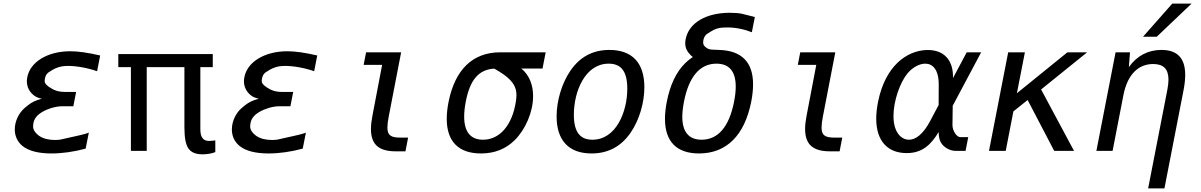

<svg xmlns="http://www.w3.org/2000/svg" viewBox="-20 -837 6663 1065"><path d="M265.6 14.2C324.7 14.2 391.1 4.9 455.1 -12.7L472.7 -101.1C454.6 -93.8 412.6 -84 386.2 -78.6L378.9 -77.1L316.4 -63C306.2 -61.5 297.9 -60.5 285.2 -60.5C250.5 -60.5 219.7 -67.9 198.7 -82.5C196.3 -84 194.3 -85.9 191.9 -87.4C172.9 -102.5 163.6 -118.7 163.6 -135.7C163.6 -143.6 165 -152.8 166 -156.7C170.4 -178.7 185.1 -199.2 215.8 -216.8C246.6 -234.4 289.6 -247.6 325.2 -247.6H386.7L402.3 -327.1H340.3C303.2 -327.1 278.8 -336.4 253.9 -353.5C233.4 -367.7 227.5 -377 227.5 -388.2C227.5 -392.1 228 -396.5 229 -400.9C232.4 -416.5 237.3 -426.3 248.5 -435.1L270 -448.7C288.1 -460 315.4 -469.7 339.8 -470.7L355 -471.2C392.1 -472.2 457.5 -463.4 518.6 -441.9L535.6 -529.3C467.3 -544.9 415 -552.7 369.6 -552.7C243.2 -552.7 145.5 -492.7 130.9 -406.2C129.9 -399.4 128.9 -392.6 128.9 -386.2C128.9 -337.9 161.6 -309.1 182.6 -298.8C190.4 -294.9 202.6 -291 211.9 -289.1C183.1 -282.7 157.2 -271 134.8 -252.9L117.2 -238.3C84.5 -210.9 62 -164.6 62 -119.1C62 -85.9 74.2 -53.2 103 -28.8C138.7 1 194.8 14.2 265.6 14.2Z M1103.5 19C1114.7 19 1127 18.1 1139.2 16.1C1151.4 14.2 1163.1 11.2 1174.3 6.8V-58.1C1169.9 -57.1 1172.9 -58.1 1160.2 -56.6C1152.8 -55.7 1145.5 -55.2 1140.1 -55.2C1122.6 -55.2 1111.3 -60.5 1103.5 -70.8C1094.7 -82 1091.3 -98.6 1091.3 -121.1V-464.8H1160.2V-537.1H636.2V-464.8H706.1V0H793.9V-464.8H1002.9V-130.9C1002.9 -70.8 1010.7 -34.2 1025.4 -13.2C1040.5 8.3 1065.9 19 1103.5 19Z M1469.7 14.2C1528.8 14.2 1595.2 4.9 1659.2 -12.7L1676.8 -101.1C1658.7 -93.8 1616.7 -84 1590.3 -78.6L1583 -77.1L1520.5 -63C1510.3 -61.5 1502 -60.5 1489.3 -60.5C1454.6 -60.5 1423.8 -67.9 1402.8 -82.5C1400.4 -84 1398.4 -85.9 1396 -87.4C1377 -102.5 1367.7 -118.7 1367.7 -135.7C1367.7 -143.6 1369.1 -152.8 1370.1 -156.7C1374.5 -178.7 1389.2 -199.2 1419.9 -216.8C1450.7 -234.4 1493.7 -247.6 1529.3 -247.6H1590.8L1606.4 -327.1H1544.4C1507.3 -327.1 1482.9 -336.4 1458 -353.5C1437.5 -367.7 1431.6 -377 1431.6 -388.2C1431.6 -392.1 1432.1 -396.5 1433.1 -400.9C1436.5 -416.5 1441.4 -426.3 1452.6 -435.1L1474.1 -448.7C1492.2 -460 1519.5 -469.7 1543.9 -470.7L1559.1 -471.2C1596.2 -472.2 1661.6 -463.4 1722.7 -441.9L1739.7 -529.3C1671.4 -544.9 1619.1 -552.7 1573.7 -552.7C1447.3 -552.7 1349.6 -492.7 1335 -406.2C1334 -399.4 1333 -392.6 1333 -386.2C1333 -337.9 1365.7 -309.1 1386.7 -298.8C1394.5 -294.9 1406.7 -291 1416 -289.1C1387.2 -282.7 1361.3 -271 1338.9 -252.9L1321.3 -238.3C1288.6 -210.9 1266.1 -164.6 1266.1 -119.1C1266.1 -85.9 1278.3 -53.2 1307.1 -28.8C1342.8 1 1398.9 14.2 1469.7 14.2Z M2175.3 2.4H2229L2243.7 -73.7H2200.7C2148.9 -73.7 2128.9 -85.9 2128.9 -129.4C2128.9 -145.5 2131.3 -165.5 2136.2 -190.4L2205.1 -546.9H2010.7L1997.1 -477.1H2099.6L2045.9 -195.8C2040.5 -168 2037.6 -143.1 2037.6 -121.6C2037.6 -35.6 2081.1 2.4 2175.3 2.4Z M2647.9 14.2C2723.6 14.2 2785.6 -10.7 2835 -59.6C2894.5 -118.7 2937 -215.3 2937 -303.7C2937 -363.3 2918 -418.9 2871.6 -457H2989.3L3006.8 -546.9H2755.4C2599.6 -546.9 2503.9 -448.7 2468.3 -272.9C2461.4 -238.3 2458 -206.5 2458 -177.7C2458 -51.3 2524.9 14.2 2647.9 14.2ZM2659.2 -62C2590.3 -62 2554.7 -105.5 2554.7 -190.4C2554.7 -214.4 2557.6 -242.2 2563.5 -272.9C2586.9 -394 2634.3 -450.7 2721.2 -456.5C2736.8 -447.8 2753.9 -438 2773.9 -423.8C2829.1 -384.3 2844.7 -349.6 2844.7 -309.6C2844.7 -297.9 2843.3 -285.6 2841.3 -272.9C2821.8 -145 2753.4 -62 2659.2 -62Z M3261.2 14.2C3355 14.2 3426.3 -25.9 3478 -101.1C3527.3 -172.9 3554.2 -268.6 3554.2 -353.5C3554.2 -489.3 3485.4 -560.1 3360.4 -560.1C3267.6 -560.1 3196.3 -521 3144 -444.8C3096.7 -376 3067.4 -278.8 3067.4 -191.4C3067.4 -59.6 3133.8 14.2 3261.2 14.2ZM3266.1 -62C3197.8 -62 3163.1 -104 3163.1 -200.7C3163.1 -330.1 3225.6 -483.9 3356.4 -483.9C3424.8 -483.9 3459.5 -441.9 3459.5 -345.2C3459.5 -215.8 3397 -62 3266.1 -62Z M3857.4 14.2C4010.7 14.2 4110.4 -87.4 4147 -272.9C4153.8 -308.1 4157.2 -340.3 4157.2 -369.1C4157.2 -491.7 4094.2 -556.6 3968.3 -560.1C3931.6 -561 3917.5 -561.5 3906.7 -566.9C3893.6 -574.2 3885.7 -582.5 3882.8 -588.9C3881.3 -592.3 3880.4 -597.7 3880.4 -603C3880.4 -617.7 3886.2 -637.2 3901.4 -648.4L3922.9 -662.1C3944.8 -676.3 3967.3 -683.6 3992.2 -684.1L4007.8 -684.6C4060.1 -686 4110.8 -673.8 4150.4 -658.2L4167 -742.7L4096.7 -760.3C4081.1 -764.2 4053.7 -766.1 4028.8 -766.1C3895.5 -766.1 3800.8 -710 3783.2 -619.6C3781.7 -611.3 3780.8 -604 3780.8 -596.7C3780.8 -576.7 3787.1 -560.1 3798.8 -544.9C3806.6 -534.7 3817.9 -523.9 3823.2 -521C3804.2 -508.3 3790.5 -496.6 3780.3 -486.3C3731.4 -438 3696.8 -366.2 3678.7 -272.9C3671.9 -238.3 3668.5 -206.5 3668.5 -177.7C3668.5 -50.3 3734.9 14.2 3857.4 14.2ZM3871.6 -62C3799.8 -62 3764.6 -106.9 3764.6 -189.5C3764.6 -214.4 3768.1 -242.2 3773.9 -272.9C3800.3 -408.7 3860.4 -483.9 3954.1 -483.9C4024.4 -483.9 4061 -441.4 4061 -356.9C4061 -332.5 4058.1 -304.2 4051.8 -272.9C4023.9 -130.4 3960.9 -62 3871.6 -62Z M4583.5 2.4H4637.2L4651.9 -73.7H4608.9C4557.1 -73.7 4537.1 -85.9 4537.1 -129.4C4537.1 -145.5 4539.6 -165.5 4544.4 -190.4L4613.3 -546.9H4418.9L4405.3 -477.1H4507.8L4454.1 -195.8C4448.7 -168 4445.8 -143.1 4445.8 -121.6C4445.8 -35.6 4489.3 2.4 4583.5 2.4Z M5009.8 12.2C5101.6 12.2 5147.9 -41.5 5186.5 -104.5C5187 -74.2 5192.4 -55.2 5202.6 -41C5219.7 -16.6 5251.5 0 5281.7 0H5335.9L5350.6 -76.2H5307.1C5286.1 -76.2 5262.7 -112.8 5263.2 -143.6L5264.6 -250.5L5422.4 -546.9H5342.3L5266.1 -403.8C5269 -502.9 5216.3 -559.6 5127.4 -559.6H5119.1C5006.8 -555.2 4890.1 -468.8 4850.6 -272.9C4843.8 -238.8 4840.3 -207.5 4840.3 -179.2C4840.3 -55.7 4902.8 12.2 5009.8 12.2ZM5022 -62C4991.7 -62 4965.3 -82 4950.7 -114.3C4940.4 -136.2 4936 -164.1 4936 -193.4C4936 -277.3 4972.2 -379.4 5013.2 -429.2C5040 -461.9 5078.6 -483.9 5112.3 -483.9C5152.8 -483.9 5187.5 -451.7 5187 -367.2L5186.5 -254.4L5139.6 -166C5101.6 -94.2 5060.5 -62 5022 -62Z M5465.8 0H5558.6L5601.1 -219.2L5680.2 -282.2L5827.6 0H5937.5L5754.9 -340.8L6010.3 -546.9H5900.9L5620.6 -319.8L5665 -546.9H5572.3Z M6320.3 -633.3H6396.5L6589.4 -816.9H6482.4ZM6348.6 208H6439L6545.4 -338.9C6551.3 -369.6 6554.2 -397 6554.2 -421.4C6554.2 -514.2 6510.7 -560.1 6422.4 -560.1C6347.7 -560.1 6286.1 -527.3 6241.7 -464.8L6248 -546.9H6168L6061.5 0H6151.4L6211.4 -309.1C6233.4 -422.4 6293 -481.9 6376.5 -481.9C6432.6 -481.9 6461.4 -455.1 6461.4 -395C6461.4 -378.4 6459 -359.9 6455.1 -338.9Z"/></svg>

Font: Hack
Style: Oblique
Weight: 400
Italic angle: -12°
Monospace: yes
Designer: Christopher Simpkins
Foundry: Christopher Simpkins
Version: Version 2.010